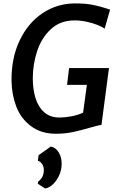

<svg xmlns="http://www.w3.org/2000/svg" viewBox="-20 -775 709 1124"><path d="M308.5 8Q219.5 8 161 -37Q102 -81 75.2 -151.5Q48.5 -222 47.5 -302.5Q46 -435 95 -538Q144 -641 229.5 -698Q315 -755 419.5 -755Q449.5 -755 473.2 -753.2Q497 -751.5 519.5 -747.2Q542 -743 567 -736.2Q592 -729.5 624.5 -718.5L592.5 -607Q578.5 -618 550 -629.2Q521.5 -640.5 486.5 -648Q451.5 -655.5 416.5 -655.5Q332.5 -655.5 277.5 -604Q222.5 -552.5 197.2 -475Q172 -397.5 172 -317.5Q172 -252 188.2 -199.8Q204.5 -147.5 239.5 -117.2Q274.5 -87 328.5 -87Q359.5 -87 397.5 -94Q435.5 -101 466.5 -115.5L488.5 -278H372.5L384.5 -376.5H618L574 -43.5Q560.5 -42 545.2 -38Q530 -34 504.5 -27Q454.5 -12 407 -2Q359.5 8 308.5 8ZM244 328.5 201.5 300.5 203.5 288Q219.5 276 228 259.8Q236.5 243.5 236.5 218.5Q236.5 200.5 226.2 184.8Q216 169 201.5 166.5L206 133.5L278 82.5Q308 90 324.5 118.2Q341 146.5 341 183.5Q341 218.5 327 250Q313 281.5 291.2 302.8Q269.5 324 244 328.5Z"/></svg>

Font: Merriweather Sans Medium
Style: Italic
Weight: 500
Italic angle: -7.5°
Designer: Eben Sorkin
Foundry: Eben Sorkin
Version: Version 2.001